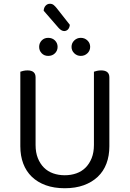

<svg xmlns="http://www.w3.org/2000/svg" viewBox="-20 -987 689 1020"><path d="M561 -210Q561 -159 545.5 -118Q530 -77 499.5 -48Q469 -19 425 -3Q381 13 324 13Q267 13 223 -3Q179 -19 149 -48Q119 -77 103.5 -118Q88 -159 88 -210V-606Q93 -608 103.5 -610.5Q114 -613 126 -613Q169 -613 169 -576V-217Q169 -177 181 -147Q193 -117 213.5 -96.5Q234 -76 262.5 -66Q291 -56 324 -56Q357 -56 385.5 -66Q414 -76 434.5 -96.5Q455 -117 467 -147Q479 -177 479 -217V-606Q484 -608 494.5 -610.5Q505 -613 517 -613Q561 -613 561 -576ZM236 -690Q215 -690 201.5 -704Q188 -718 188 -738Q188 -758 201.5 -772Q215 -786 236 -786Q258 -786 272 -772Q286 -758 286 -738Q286 -718 272 -704Q258 -690 236 -690ZM409 -690Q389 -690 374.5 -704Q360 -718 360 -738Q360 -758 374.5 -772Q389 -786 409 -786Q430 -786 444.5 -772Q459 -758 459 -738Q459 -718 444.5 -704Q430 -690 409 -690ZM212 -930Q213 -947 222.5 -957Q232 -967 245 -967Q257 -967 265 -960.5Q273 -954 281 -944L351 -855Q349 -838 340.5 -830Q332 -822 321 -822Q307 -822 292 -838Z"/></svg>

Font: Baloo 2 Latin
Style: Regular
Weight: 400
Designer: Sarang Kulkarni and Ek Type
Foundry: Ek Type
Version: Version 1.001